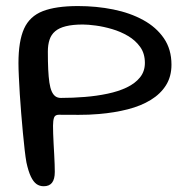

<svg xmlns="http://www.w3.org/2000/svg" viewBox="-20 -620 626 650"><path d="M128 10.5Q114 10.5 103.5 3Q93 -4.5 84.5 -22.2Q76 -40 69.5 -70Q66.5 -86.5 63.5 -112.8Q60.5 -139 57.5 -170.8Q54.5 -202.5 51.8 -236Q49 -269.5 47 -301.5Q45 -333.5 43.8 -360.8Q42.5 -388 42.5 -406Q42.5 -481 61.5 -523Q80.5 -565 124.8 -582.2Q169 -599.5 244 -599.5Q306.5 -599.5 363.5 -588Q420.5 -576.5 464.8 -552.2Q509 -528 534.8 -490.5Q560.5 -453 560.5 -401Q560.5 -361 542 -331.5Q523.5 -302 490.5 -281.8Q457.5 -261.5 412.8 -250Q368 -238.5 315 -234Q280.5 -231 246.5 -231.2Q212.5 -231.5 179 -231.5Q166.5 -231.5 163 -221.8Q159.5 -212 159.5 -194.5Q159.5 -183.5 160 -167.5Q160.5 -151.5 161.5 -133.2Q162.5 -115 163.5 -97Q164.5 -79 165 -63.8Q165.5 -48.5 165.5 -38Q165.5 -13.5 156.2 -1.5Q147 10.5 128 10.5ZM186 -288.5Q226.5 -288.5 267 -291.8Q307.5 -295 344.2 -302.8Q381 -310.5 409.2 -324Q437.5 -337.5 454 -358Q470.5 -378.5 470.5 -407Q470.5 -439 454.5 -461.2Q438.5 -483.5 413.5 -498.2Q388.5 -513 359.5 -521.5Q330.5 -530 304.2 -533.5Q278 -537 260.5 -537Q226 -537 203 -531.2Q180 -525.5 166.8 -514.2Q153.5 -503 147.8 -485.8Q142 -468.5 142 -445.5Q142 -411 143.2 -385Q144.5 -359 147.2 -340.5Q150 -322 155 -310.8Q160 -299.5 167.5 -294Q175 -288.5 186 -288.5Z"/></svg>

Font: Gluten Light
Style: Regular
Weight: 300
Designer: Tyler Finck
Foundry: Etcetera Type Company
Version: Version 1.300